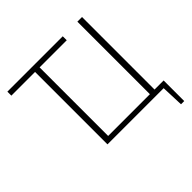

<svg xmlns="http://www.w3.org/2000/svg" viewBox="-207 -883 1226 1226"><g transform="rotate(-45 406.5 -269.5)"><path d="M658 0V-690H700V0ZM240 0V-690H281V0ZM273 0V-35H782V0ZM753 151 747 -7H782V151ZM26 -654V-690H526V-654Z"/></g></svg>

Font: Exo 2 ExtraLight
Style: Regular
Weight: 250
Designer: Natanael Gama
Foundry: Natanael Gama
Version: Version 2.010